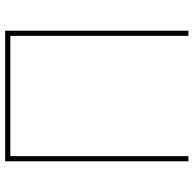

<svg xmlns="http://www.w3.org/2000/svg" viewBox="-23 -727 750 744"><g transform="rotate(-90 352.0 -355.0)"><path d="M99 0V-710H605V0H585V-690H119V0Z"/></g></svg>

Font: Raleway-v4020 Thin
Style: Regular
Weight: 250
Designer: Matt McInerney, Pablo Impallari, Rodrigo Fuenzalida
Foundry: Matt McInerney, Pablo Impallari, Rodrigo Fuenzalida
Version: Version 4.020;PS 004.020;hotconv 1.0.88;makeotf.lib2.5.64775